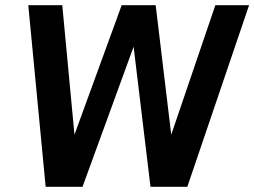

<svg xmlns="http://www.w3.org/2000/svg" viewBox="-20 -720 980 740"><path d="M89 -700H220L267 -201L449 -700H580L640 -201L810 -700H940L702 0H560L495 -540L298 0H156Z"/></svg>

Font: Haskoy Bold
Style: Italic
Weight: 700
Designer: Ertekin Erdin
Foundry: Ertekin Erdin
Version: Version 2.000; ttfautohint (v1.8.4.7-5d5b)